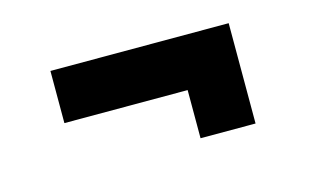

<svg xmlns="http://www.w3.org/2000/svg" viewBox="-46 -498 778 474"><g transform="rotate(-15 343.0 -261.0)"><path d="M418.5 -132.8H559.1V-389.2H103.5V-255.9H418.5Z"/></g></svg>

Font: Inter ExtraBold
Style: Regular
Weight: 800
Designer: Rasmus Andersson
Foundry: rsms
Version: Version 4.001;git-9221beed3